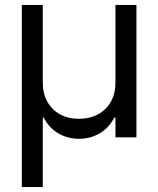

<svg xmlns="http://www.w3.org/2000/svg" viewBox="-20 -550 633 769"><path d="M67.4 -530.3H151.4V-217.8Q151.4 -175.8 169.4 -143.1Q187.5 -110.4 220.2 -92.3Q252.9 -74.2 295.9 -74.2Q339.8 -74.2 373 -92.3Q406.2 -110.4 424.3 -143.1Q442.4 -175.8 442.4 -217.8V-530.3H526.4V0H442.4V-79.1H437.5Q417 -38.1 379.4 -16.1Q341.8 5.9 295.9 5.9Q251 5.9 213.4 -16.1Q175.8 -38.1 155.3 -79.1H151.4V199.2H67.4Z"/></svg>

Font: WEMIX Pretendard Variable
Style: Regular
Weight: 400
Designer: Base glyphs from Inter by Rasmus Andersson; Hangeul glyphs from Noto Sans CJK(Source Han Sans) by Jang Soo-young and Kan
Foundry: Kil Hyung-jin
Version: Version 1.000;Glyphs 3.2 (3208)